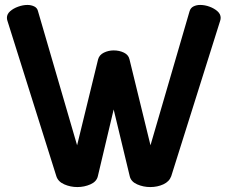

<svg xmlns="http://www.w3.org/2000/svg" viewBox="-20 -751 921 777"><path d="M293 6Q265 6 240 -5Q215 -16 208 -38L10 -667Q8 -673 8 -679Q8 -694 21 -705.5Q34 -717 53.5 -724Q73 -731 91 -731Q106 -731 118.5 -725Q131 -719 134 -705L292 -163L377 -511Q382 -529 400.5 -538Q419 -547 440 -547Q463 -547 481.5 -538Q500 -529 504 -511L589 -163L747 -705Q751 -719 763 -725Q775 -731 790 -731Q809 -731 828 -724Q847 -717 860 -705.5Q873 -694 873 -679Q873 -673 871 -667L673 -38Q665 -16 641 -5Q617 6 588 6Q560 6 535 -5Q510 -16 505 -38L440 -308L376 -38Q371 -16 346 -5Q321 6 293 6Z"/></svg>

Font: Dosis
Style: Bold
Weight: 700
Designer: EdgarTolentino, PabloImpallari, IginoMarini
Foundry: EdgarTolentino, PabloImpallari, IginoMarini
Version: Version 3.001; ttfautohint (v1.8.2)